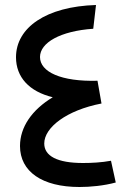

<svg xmlns="http://www.w3.org/2000/svg" viewBox="-20 -741 526 768"><path d="M424 -98C386 -91 346 -89 312 -89C209 -89 157 -117 157 -167C157 -231 246 -300 386 -327L370 -418C225 -414 140 -453 140 -513C140 -570 221 -617 353 -626L364 -721C165 -715 44 -631 44 -512C44 -433 96 -375 191 -352C108 -302 60 -233 60 -157C60 -55 148 7 298 7C341 7 395 2 443 -11Z"/></svg>

Font: UULA Sans Medium
Style: Regular
Weight: 500
Designer: Mohamed Gaber, Laura Garcia Mut
Foundry: Kief Type Foundry
Version: Version 3.006;hotconv 1.0.109;makeotfexe 2.5.65596